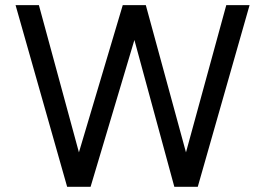

<svg xmlns="http://www.w3.org/2000/svg" viewBox="-20 -720 1022 740"><path d="M40 -700.2H129.9L284.2 -132.8L453.1 -700.2H542L696.8 -132.8L852.1 -700.2H941.9L742.2 0H651.9L498 -565.9L329.1 0H238.8Z"/></svg>

Font: Carme
Style: Regular
Weight: 400
Version: 1.000